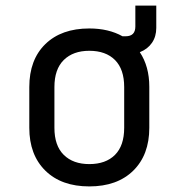

<svg xmlns="http://www.w3.org/2000/svg" viewBox="-20 -660 640 688"><path d="M300 8Q200 8 142.5 -48.5Q85 -105 85 -202V-348Q85 -446 142.5 -502Q200 -558 300 -558Q369 -558 419 -530H430Q465 -530 465 -565V-640H540V-560Q540 -529 524.5 -506.5Q509 -484 481 -473Q515 -422 515 -349V-202Q515 -105 457.5 -48.5Q400 8 300 8ZM300 -72Q359 -72 392 -105Q425 -138 425 -202V-348Q425 -412 392 -445Q359 -478 300 -478Q242 -478 208.5 -445Q175 -412 175 -348V-202Q175 -138 208.5 -105Q242 -72 300 -72Z"/></svg>

Font: Tiny
Style: Regular
Weight: 400
Designer: Philipp Nurullin, Konstantin Bulenkov
Foundry: JetBrains
Version: Version 2.251; ttfautohint (v1.8.4.7-5d5b)